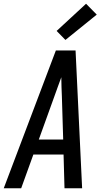

<svg xmlns="http://www.w3.org/2000/svg" viewBox="-35 -1004 555 1024"><path d="M-15 0 263 -735H368L403 0H309L304 -180H143L78 0ZM302 -260 295 -490Q294 -516 293 -541.5Q292 -567 292 -592Q283 -567 273.5 -541.5Q264 -516 255 -490L172 -260ZM314 -791 267 -839 424 -984 481 -926Z"/></svg>

Font: Iosevka SS04 Medium Oblique
Style: Regular
Weight: 500
Italic angle: -9°
Monospace: yes
Designer: Belleve Invis
Foundry: Belleve Invis
Version: Version 19.0.0; ttfautohint (v1.8.4)